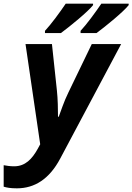

<svg xmlns="http://www.w3.org/2000/svg" viewBox="-89 -786 721 1046"><path d="M3 240C100 240 180 189 239 78L571 -546H411L284 -283C257 -228 244 -183 231 -150H227C227 -189 226 -248 221 -293L194 -546H50L130 0L117 24C86 80 49 120 -12 120C-35 120 -52 117 -69 114V231C-53 236 -32 240 3 240ZM350 -618V-606H437C487 -643 584 -722 612 -758V-766H463C432 -720 383 -653 350 -618ZM243 -606C293 -643 390 -722 418 -758V-766H269C238 -720 189 -653 156 -618V-606Z"/></svg>

Font: BC Sans
Style: Bold Italic
Weight: 700
Italic angle: -12°
Designer: Monotype Design Team
Province of B.C.
Foundry: Monotype Imaging Inc.
Version: Version 2.000;GOOG;noto-source:20170915:90ef993387c0